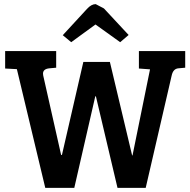

<svg xmlns="http://www.w3.org/2000/svg" viewBox="-20 -913 925 933"><path d="M880 -584 847 -581Q821 -579 814 -545L688 0H551L446 -445H443L341 0H200L62 -577L5 -580V-665H253V-584L220 -581Q189 -578 189 -555Q189 -551 190 -546L277 -160H281L385 -612H514L622 -158H624L709 -576L655 -580V-665H880ZM326 -708 285 -742 403 -870Q424 -893 445 -893L485 -872L605 -743L564 -708L444 -794Z"/></svg>

Font: Bree Serif
Style: Regular
Weight: 400
Designer: Veronika Burian, Jos Scaglione
Foundry: TypeTogether
Version: Version 1.002